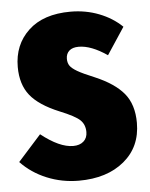

<svg xmlns="http://www.w3.org/2000/svg" viewBox="-54 -590 504 646"><g transform="rotate(-5 198.5 -266.5)"><path d="M381 -485 321 -394Q267 -431 225 -431Q204 -431 193 -421Q182 -411 182 -394Q182 -380 188.5 -370.5Q195 -361 213 -350.5Q231 -340 270 -324Q336 -296 367 -258.5Q398 -221 398 -159Q398 -78 340 -30Q282 18 187 18Q130 18 79 -3Q28 -24 -8 -62L70 -149Q132 -100 178 -100Q200 -100 213 -111.5Q226 -123 226 -143Q226 -168 210 -183.5Q194 -199 142 -220Q74 -248 44.5 -285Q15 -322 15 -381Q15 -456 65.5 -503.5Q116 -551 208 -551Q259 -551 304 -533.5Q349 -516 381 -485Z"/></g></svg>

Font: Fira Sans Compressed ExtraBold
Style: Regular
Weight: 800
Width: 1
Designer: bBox Type GmbH & Carrois Corporate GbR & Edenspiekermann AG
Foundry: bBox Type GmbH & Carrois Corporate GbR & Edenspiekermann AG
Version: Version 4.301